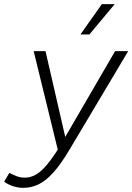

<svg xmlns="http://www.w3.org/2000/svg" viewBox="-87 -716 637 924"><path d="M26 188Q0 188 -24.5 180Q-49 172 -67 158L-42 116Q-27 124 -8 131.5Q11 139 32 139Q56 139 79 128Q102 117 129 88Q156 59 191 4L75 -470H132L227 -57L467 -470H530L250 0Q207 73 170 114Q133 155 98 171.5Q63 188 26 188ZM300 -550 403 -696H465L343 -550Z"/></svg>

Font: Gantari Light
Style: Italic
Weight: 300
Italic angle: -10°
Version: Version 1.000